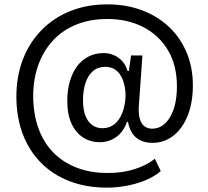

<svg xmlns="http://www.w3.org/2000/svg" viewBox="-20 -758 954 879"><path d="M470 101Q375 101 298.5 71.5Q222 42 167.5 -13Q113 -68 84 -145Q55 -222 55 -315Q55 -409 85 -486.5Q115 -564 170.5 -620.5Q226 -677 302.5 -707.5Q379 -738 471 -738Q557 -738 628.5 -711.5Q700 -685 752.5 -636Q805 -587 834 -518.5Q863 -450 863 -367Q863 -289 839.5 -229.5Q816 -170 774 -137Q732 -104 678 -104Q646 -104 622.5 -115.5Q599 -127 585 -149Q571 -171 566 -200H561Q546 -155 512.5 -131Q479 -107 437 -107Q394 -107 360.5 -128.5Q327 -150 307.5 -192Q288 -234 288 -296Q288 -346 300 -386.5Q312 -427 333.5 -455.5Q355 -484 386 -499.5Q417 -515 454 -515Q493 -515 523 -493Q553 -471 564 -433H570L580 -504H632L616 -278Q613 -240 619.5 -216Q626 -192 640.5 -180.5Q655 -169 677 -169Q703 -169 723.5 -183Q744 -197 759 -222.5Q774 -248 782 -283.5Q790 -319 790 -362Q790 -459 749 -528Q708 -597 636 -634Q564 -671 472 -671Q391 -671 328 -645Q265 -619 221.5 -571.5Q178 -524 155 -459.5Q132 -395 132 -319Q132 -239 155 -173.5Q178 -108 222 -62Q266 -16 329.5 9Q393 34 473 34Q541 34 596 16.5Q651 -1 689 -31L716 25Q689 49 649 66Q609 83 562.5 92Q516 101 470 101ZM449 -171Q481 -171 504 -189.5Q527 -208 540 -241.5Q553 -275 555 -319Q554 -363 542 -393Q530 -423 510 -437.5Q490 -452 462 -452Q428 -452 405.5 -432.5Q383 -413 371.5 -378.5Q360 -344 360 -299Q360 -257 371 -228.5Q382 -200 402 -185.5Q422 -171 449 -171Z"/></svg>

Font: Mona Sans ExtraLight Medium
Style: Regular
Weight: 500
Version: Version 2.000